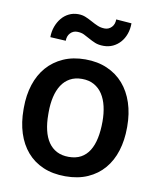

<svg xmlns="http://www.w3.org/2000/svg" viewBox="-84 -810 734 887"><g transform="rotate(10 282.5 -367.0)"><path d="M282.5 10Q223.5 10 178.2 -9.5Q133 -29 102.2 -64.8Q71.5 -100.5 55.5 -150.2Q39.5 -200 39.5 -261V-269Q39.5 -328 55.5 -377.5Q71.5 -427 102.5 -462.5Q133.5 -498 178.5 -518Q223.5 -538 281.5 -538Q339 -538 384.2 -518.2Q429.5 -498.5 460.8 -462.5Q492 -426.5 508.5 -376.5Q525 -326.5 525 -266V-261Q525 -201.5 509.5 -151.8Q494 -102 463.2 -66Q432.5 -30 387.2 -10Q342 10 282.5 10ZM282.5 -81Q316 -81 339.8 -94Q363.5 -107 378.8 -131.5Q394 -156 401.2 -190.8Q408.5 -225.5 408.5 -269Q408.5 -307 401 -339.5Q393.5 -372 378 -395.8Q362.5 -419.5 338.5 -433Q314.5 -446.5 281.5 -446.5Q249 -446.5 225.2 -433.2Q201.5 -420 186.2 -396.2Q171 -372.5 163.5 -340Q156 -307.5 156 -269V-258.5Q156 -217 163.8 -184.2Q171.5 -151.5 187.2 -128.5Q203 -105.5 226.8 -93.2Q250.5 -81 282.5 -81ZM461.5 -739Q461.5 -711.5 453.2 -688.5Q445 -665.5 430.2 -649Q415.5 -632.5 395.8 -623.2Q376 -614 352.5 -614Q328.5 -614 312.2 -620.8Q296 -627.5 282 -635.5Q268 -643.5 254.2 -650.2Q240.5 -657 221 -657Q202.5 -657 189.5 -643.2Q176.5 -629.5 176.5 -607L103.5 -611Q103.5 -637.5 112 -660.8Q120.5 -684 134.8 -701.2Q149 -718.5 168.8 -728.2Q188.5 -738 212 -738Q232 -738 248.2 -731Q264.5 -724 279 -716Q294 -707.5 309.8 -700.8Q325.5 -694 344 -694Q362.5 -694 375.8 -707.8Q389 -721.5 389 -744.5Z"/></g></svg>

Font: Roberto Sans Medium
Style: Regular
Weight: 500
Designer: Google (font) & Cristiano Sobral (main changes)
Version: Version 1.000;October 12, 2021;FontCreator 14.0.0.2814 64-bi